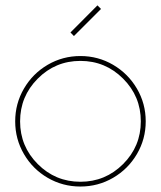

<svg xmlns="http://www.w3.org/2000/svg" viewBox="-20 -680 593 709"><path d="M252.9 -546.9 240.2 -560.1 339.8 -660.2 353 -647ZM119.4 -389.6Q54.2 -324.2 54.2 -231.9Q54.2 -139.6 119.4 -74.2Q184.6 -8.8 276.9 -8.8Q369.1 -8.8 434.6 -74.2Q500 -139.6 500 -231.9Q500 -324.2 434.6 -389.6Q369.1 -455.1 276.9 -455.1Q184.6 -455.1 119.4 -389.6ZM156 -440.7Q211.4 -473.1 276.9 -473.1Q342.3 -473.1 397.7 -440.7Q453.1 -408.2 485.6 -352.8Q518.1 -297.4 518.1 -231.9Q518.1 -166.5 485.6 -111.1Q453.1 -55.7 397.7 -23.4Q342.3 8.8 276.9 8.8Q211.4 8.8 156 -23.4Q100.6 -55.7 68.4 -111.1Q36.1 -166.5 36.1 -231.9Q36.1 -297.4 68.4 -352.8Q100.6 -408.2 156 -440.7Z"/></svg>

Font: Rawengulk
Style: Light
Weight: 300
Version: Version 0.92